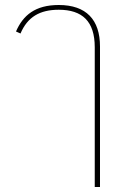

<svg xmlns="http://www.w3.org/2000/svg" viewBox="-20 -568 505 768"><path d="M359 180H380V-382C380 -489 325 -548 215 -548C121 -548 72 -507 44 -442L62 -434C90 -500 139 -529 215 -529C309 -529 359 -483 359 -379Z"/></svg>

Font: IBM Plex Thai Thin
Style: Regular
Weight: 100
Designer: Mike Abbink, Paul van der Laan, Pieter van Rosmalen, Ben Mitchell, Mark Frömberg
Foundry: Bold Monday
Version: Version 1.0